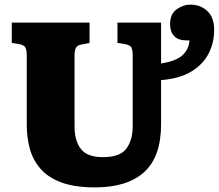

<svg xmlns="http://www.w3.org/2000/svg" viewBox="-20 -798 948 832"><path d="M392 14Q301 14 243 -8.5Q185 -31 153 -69.5Q121 -108 108.5 -156Q96 -204 96 -255V-556Q96 -582 90 -592.5Q84 -603 62 -607L31 -612V-700H368V-612L333 -605Q315 -602 309 -591Q303 -580 303 -556V-251Q303 -188 330.5 -152.5Q358 -117 426 -117Q500 -117 527.5 -154Q555 -191 555 -250V-556Q555 -583 549 -593Q543 -603 520 -607L489 -612V-700H678V-523Q743 -533 771 -559Q799 -585 801 -623H788Q752 -623 734.5 -642Q717 -661 717 -693Q717 -737 745.5 -757.5Q774 -778 805 -778Q848 -778 878 -750.5Q908 -723 908 -668Q908 -613 884 -566Q860 -519 809 -488Q758 -457 678 -451V-260Q678 -119 605 -52.5Q532 14 392 14Z"/></svg>

Font: Literata 12pt ExtraBold
Style: Regular
Weight: 800
Designer: Latin by Veronika Burian and Jose Scaglione. Greek by Irene Vlachou. Cyrillic by Vera Evstafieva.
Foundry: TypeTogether
Version: Version 3.002